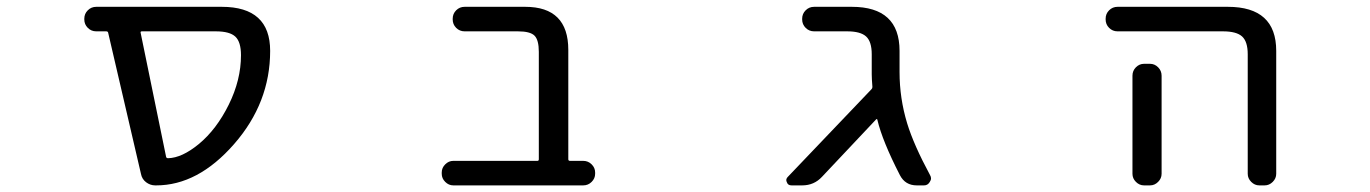

<svg xmlns="http://www.w3.org/2000/svg" viewBox="-20 -567 4040 566"><path d="M398.4 -474.6Q393.6 -474.6 394.5 -470.7L469.7 -104.5Q470.7 -100.6 475.6 -100.6Q516.6 -101.6 566.4 -142.6Q618.2 -185.5 654.3 -258.3Q690.4 -331.1 690.4 -404.3Q690.4 -443.4 673.8 -459Q657.2 -474.6 616.2 -474.6ZM776.4 -417Q776.4 -263.7 669.9 -142.1Q563.5 -20.5 440.4 -20.5H437.5Q422.9 -20.5 410.6 -29.8Q398.4 -39.1 395.5 -54.7L298.8 -470.7Q297.9 -474.6 293 -474.6H263.7Q249 -474.6 238.8 -484.9Q228.5 -495.1 228.5 -509.8V-511.7Q228.5 -526.4 238.8 -536.6Q249 -546.9 263.7 -546.9H633.8Q776.4 -546.9 776.4 -417Z M1568.4 -414.1Q1568.4 -449.2 1555.7 -461.9Q1543 -474.6 1506.8 -474.6H1349.6Q1335 -474.6 1324.7 -484.9Q1314.5 -495.1 1314.5 -509.8V-511.7Q1314.5 -526.4 1324.7 -536.6Q1335 -546.9 1349.6 -546.9H1528.3Q1655.3 -546.9 1655.3 -419.9V-97.7Q1655.3 -92.8 1660.2 -92.8H1699.2Q1713.9 -92.8 1724.1 -82.5Q1734.4 -72.3 1734.4 -58.6V-54.7Q1734.4 -41 1724.1 -30.8Q1713.9 -20.5 1699.2 -20.5H1316.4Q1302.7 -20.5 1292.5 -30.8Q1282.2 -41 1282.2 -54.7V-58.6Q1282.2 -72.3 1292.5 -82.5Q1302.7 -92.8 1316.4 -92.8H1564.5Q1568.4 -92.8 1568.4 -97.7Z M2631.8 -354.5Q2631.8 -277.3 2654.3 -203.1Q2673.8 -139.6 2721.7 -50.8Q2724.6 -45.9 2724.6 -41Q2724.6 -36.1 2720.7 -30.3Q2714.8 -20.5 2704.1 -20.5H2682.6Q2648.4 -20.5 2632.8 -50.8Q2581.1 -151.4 2566.4 -213.9Q2565.4 -217.8 2562.5 -214.8L2403.3 -45.9Q2379.9 -20.5 2344.7 -20.5H2313.5Q2302.7 -20.5 2299.8 -29.3Q2297.9 -33.2 2297.9 -36.1Q2297.9 -41 2302.7 -45.9L2548.8 -303.7Q2551.8 -306.6 2551.8 -310.5Q2549.8 -335 2549.8 -347.7V-407.2Q2549.8 -444.3 2533.2 -459.5Q2516.6 -474.6 2477.5 -474.6H2379.9Q2365.2 -474.6 2355 -484.9Q2344.7 -495.1 2344.7 -509.8V-511.7Q2344.7 -526.4 2355 -536.6Q2365.2 -546.9 2379.9 -546.9H2491.2Q2631.8 -546.9 2631.8 -417Z M3274.4 -474.6Q3259.8 -474.6 3249.5 -484.9Q3239.3 -495.1 3239.3 -509.8V-511.7Q3239.3 -526.4 3249.5 -536.6Q3259.8 -546.9 3274.4 -546.9H3599.6Q3742.2 -546.9 3742.2 -417V-54.7Q3742.2 -41 3731.9 -30.8Q3721.7 -20.5 3708 -20.5H3692.4Q3678.7 -20.5 3668.5 -30.8Q3658.2 -41 3658.2 -54.7V-407.2Q3658.2 -444.3 3641.6 -459.5Q3625 -474.6 3585 -474.6ZM3370.1 -378.9Q3383.8 -378.9 3394 -368.7Q3404.3 -358.4 3404.3 -343.8V-99.6V-54.7Q3404.3 -41 3394 -30.8Q3383.8 -20.5 3370.1 -20.5H3352.5Q3338.9 -20.5 3328.6 -30.8Q3318.4 -41 3318.4 -54.7V-99.6V-343.8Q3318.4 -358.4 3328.6 -368.7Q3338.9 -378.9 3352.5 -378.9Z"/></svg>

Font: Rounded-L Mgen+ 2m regular
Style: Regular
Weight: 400
Designer: [Source Han Sans]
Ryoko NISHIZUKA  (kana & ideographs); Paul D. Hunt (Latin, Greek & Cyrillic); Wenlong ZHANG  (bopomofo
Version: Version 1.059.20150602